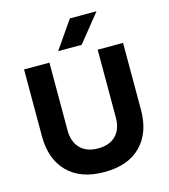

<svg xmlns="http://www.w3.org/2000/svg" viewBox="-138 -1072 1053 1199"><g transform="rotate(-15 388.0 -472.5)"><path d="M455.1 -785.2H303.2L426.8 -963.9H599.1ZM388.2 19Q234.9 19 151.4 -65.4Q67.9 -149.9 67.9 -296.9V-730H231.9V-291Q231.9 -218.3 272.9 -176Q314 -133.8 388.2 -133.8Q462.4 -133.8 503.2 -175.5Q543.9 -217.3 543.9 -291V-730H708V-296.9Q708 -149.9 625 -65.4Q542 19 388.2 19Z"/></g></svg>

Font: Sora
Style: Bold
Weight: 700
Designer: Jonathan Barnbrook, Julián Moncada
Foundry: Barnbrook Fonts
Version: Version 2.000